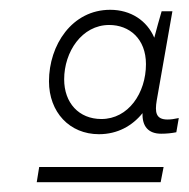

<svg xmlns="http://www.w3.org/2000/svg" viewBox="-20 -723 385 392"><path d="M55 -351H308L314 -382H60ZM309 -450C320 -450 330 -451 340 -453L345 -482C336 -480 329 -479 322 -479C298 -479 296 -494 300 -518L332 -700H310C305 -682 300 -666 295 -646C280 -681 247 -703 205 -703C127 -703 80 -631 80 -557C80 -494 122 -449 182 -449C220 -449 250 -466 271 -492C270 -465 283 -450 309 -450ZM203 -672C244 -672 278 -644 278 -592C278 -533 242 -480 187 -480C141 -480 111 -513 111 -561C111 -617 147 -672 203 -672Z"/></svg>

Font: Fixel Text 20240404 ExtraLight
Style: Italic
Weight: 200
Width: 4
Italic angle: -10°
Designer: AlfaBravo + MacPaw
Foundry: Kyrylo Tkachov, Marchela Mozhyna, Serhii Makarenko, Maria Weinstein, Zakhar Kryvoshyya
Version: Version 1.211;Glyphs 3.2 (3225)